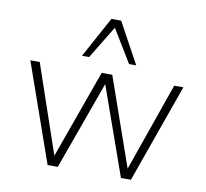

<svg xmlns="http://www.w3.org/2000/svg" viewBox="-82 -839 994 928"><g transform="rotate(10 415.0 -374.5)"><path d="M210 0 40 -484H86L247 -13H221L390 -484H442L607 -13H581L746 -484H791L619 0H570L401 -477H432L260 0ZM282 -549 391 -749H439L548 -549H513L415 -710L317 -549Z"/></g></svg>

Font: Nunito Sans 12pt ExtraLight
Style: Regular
Weight: 200
Designer: Vernon Adams
Foundry: Vernon Adams
Version: Version 3.101;gftools[0.9.27]